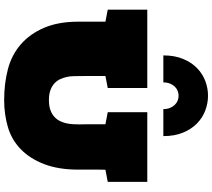

<svg xmlns="http://www.w3.org/2000/svg" viewBox="-69 -954 1032 934"><g transform="rotate(90 447.0 -487.0)"><path d="M249.5 -765.6Q249.5 -820.3 266.4 -861.1Q283.2 -901.9 310.8 -929Q338.4 -956.1 373.5 -969.5Q408.7 -982.9 445.3 -982.9Q482.4 -982.9 517.8 -969.5Q553.2 -956.1 580.8 -929Q608.4 -901.9 625.2 -861.1Q642.1 -820.3 642.1 -765.6H510.7Q510.7 -783.7 505.1 -797.6Q499.5 -811.5 490.2 -821Q481 -830.6 469.5 -835.2Q458 -839.8 445.8 -839.8Q433.6 -839.8 421.9 -835.2Q410.2 -830.6 401.1 -821Q392.1 -811.5 386.5 -797.6Q380.9 -783.7 380.9 -765.6ZM805.7 -483.9Q805.2 -469.2 805.2 -455.3Q805.2 -441.4 805.2 -428.7V-353Q805.2 -255.4 778.3 -185.8Q751.5 -116.2 705.6 -71.8Q659.7 -27.3 597.9 -9.3Q536.1 8.8 466.8 8.8Q386.7 8.8 317.1 -9.3Q247.6 -27.3 196 -72Q144.5 -116.7 115 -186Q85.4 -255.4 85.4 -353V-483.9L26.9 -495.1V-687.5H408.2V-495.1L349.6 -483.9V-425.8Q349.6 -414.1 349.6 -402.1Q349.6 -390.1 349.9 -379.9Q350.1 -369.6 350.1 -362.1Q350.1 -354.5 350.1 -352.1Q350.1 -340.8 350.6 -325.9Q351.1 -311 354.5 -295.2Q357.9 -279.3 365 -263.9Q372.1 -248.5 385 -236.3Q397.9 -224.1 417.7 -216.6Q437.5 -209 466.8 -209Q496.1 -209 516.4 -216.6Q536.6 -224.1 549.6 -236.6Q562.5 -249 569.8 -264.6Q577.1 -280.3 580.3 -296.1Q583.5 -312 584.2 -326.9Q585 -341.8 585 -353Q585 -356.4 585 -364Q585 -371.6 584.7 -381.6Q584.5 -391.6 584.5 -403.1Q584.5 -414.6 584.5 -425.8V-483.9L525.9 -495.1V-687.5H864.7V-495.1Z"/></g></svg>

Font: Holtwood One SC
Style: Regular
Weight: 400
Version: Version 1.000